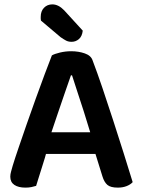

<svg xmlns="http://www.w3.org/2000/svg" viewBox="-20 -848 649 877"><path d="M190 -145Q187 -136 185 -127Q178 -104 170.5 -80.5Q163 -57 156.5 -36Q150 -15 145 1Q135 4 123.5 6.5Q112 9 96 9Q64 9 45.5 -3.5Q27 -16 27 -41Q27 -52 30.5 -64Q34 -76 38 -91Q48 -124 65 -173.5Q82 -223 102 -281Q122 -339 143.5 -398Q165 -457 184 -508.5Q203 -560 217 -595Q229 -602 254 -608Q279 -614 305 -614Q339 -614 367.5 -604Q396 -594 403 -572Q424 -517 448 -446Q472 -375 497 -298Q522 -221 545 -148Q568 -75 586 -16Q576 -5 558.5 2Q541 9 518 9Q485 9 470.5 -3.5Q456 -16 448 -42L416 -145ZM309 -504H304Q291 -468 275.5 -422Q260 -376 243 -327Q228 -284 215 -244H392Q377 -291 363 -338Q347 -387 333 -430Q319 -473 309 -504ZM257 -678 167 -754Q166 -758 166 -763Q166 -768 166 -771Q166 -797 181 -812.5Q196 -828 219 -828Q247 -828 273 -801L358 -708Q355 -682 340.5 -669.5Q326 -657 307 -657Q292 -657 281 -663Q270 -669 257 -678Z"/></svg>

Font: Baloo Bhaijaan 2 SemiBold
Style: Regular
Weight: 600
Designer: Sanskriti Dholi, Noopur Datye and Ek Type
Foundry: Ek Type
Version: Version 1.700